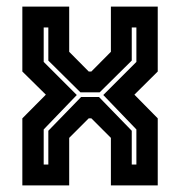

<svg xmlns="http://www.w3.org/2000/svg" viewBox="-20 -560 544 580"><path d="M47.5 0V-202.5L118.5 -274L47.5 -344V-540H189V-403.5L248 -344H256L315 -403.5V-540H456.5V-344L386 -274L456.5 -202.5V0H315V-143.5L256 -202.5H248L189 -143.5V0ZM112 -63H126V-165L225 -267H279L378 -165V-63H392V-169L292 -273L392 -373V-477H378V-377L281 -281H223L126 -377V-477H112V-373L212 -273L112 -169Z"/></svg>

Font: Tourney Condensed Regular
Style: Bold
Weight: 700
Width: 3
Designer: Tyler Finck
Foundry: Etcetera Type Co
Version: Version 1.010; ttfautohint (v1.8.3)